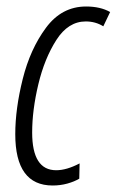

<svg xmlns="http://www.w3.org/2000/svg" viewBox="-20 -561 359 591"><path d="M224 -11 225 -58Q185 -37 153 -37Q79 -37 79 -153Q79 -222 98 -301.5Q117 -381 153.5 -438Q190 -495 244 -495Q274 -495 298 -480L319 -524Q289 -541 245 -541Q170 -541 121.5 -475.5Q73 -410 50 -318Q27 -226 27 -148Q27 10 142 10Q166 10 187.5 4Q209 -2 224 -11Z"/></svg>

Font: Noto Sans Display Condensed Light
Style: Italic
Weight: 300
Width: 3
Designer: Monotype Design team
Foundry: Monotype Imaging Inc.
Version: 1.000